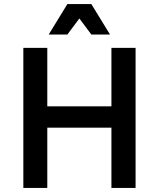

<svg xmlns="http://www.w3.org/2000/svg" viewBox="-20 -926 782 946"><path d="M95 0V-690H213V-402H529V-690H648V0H529V-297H213V0ZM220 -756 312 -906H430L522 -756H430L371 -835L312 -756Z"/></svg>

Font: Radio Canada Medium
Style: Regular
Weight: 500
Designer: Charles Daoud, Etienne Aubert Bonn, Alexandre Saumier Demers, Jacques Le Bailly
Foundry: Radio-Canada
Version: Version 2.104; ttfautohint (v1.8.4.7-5d5b);gftools[0.9.28.de